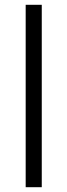

<svg xmlns="http://www.w3.org/2000/svg" viewBox="-20 -780 281 800"><path d="M154 0V-760H87V0Z"/></svg>

Font: Noto Sans Syriac Light
Style: Regular
Weight: 300
Designer: Patrick Giasson and the Monotype Design Team
Foundry: Monotype Imaging Inc.
Version: Version 3.000